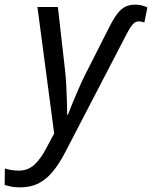

<svg xmlns="http://www.w3.org/2000/svg" viewBox="-110 -566 654 826"><path d="M-24 240Q-47 240 -61.5 237Q-76 234 -90 230L-89 159Q-76 163 -61 165.5Q-46 168 -29 168Q10 168 37.5 143Q65 118 90 70L123 8L51 -536H139L169 -271Q173 -239 175 -200.5Q177 -162 178 -127.5Q179 -93 179 -72H182Q188 -88 201 -120Q214 -152 229 -186Q244 -220 255 -242L360 -449Q379 -487 395.5 -508Q412 -529 430 -537.5Q448 -546 473 -546Q488 -546 501 -542.5Q514 -539 524 -534L511 -469Q507 -471 500 -472.5Q493 -474 487 -474Q477 -474 469 -468.5Q461 -463 453 -451Q445 -439 435 -420L170 90Q144 140 116 173.5Q88 207 54.5 223.5Q21 240 -24 240Z"/></svg>

Font: Noto Sans Display
Style: Italic
Weight: 400
Italic angle: -12°
Designer: Monotype Design Team
Foundry: Monotype Imaging Inc.
Version: Version 2.003